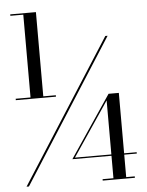

<svg xmlns="http://www.w3.org/2000/svg" viewBox="-60 -854 769 1005"><g transform="rotate(-5 324.5 -351.5)"><path d="M38.5 100 518 -650H530L51 100ZM22 -356V-363.5H233V-356ZM438.5 103V95.5H495.5V-313.5L304 -29.5H628.5V-22.5H290L508.5 -347H562.5V95.5H607.5V103ZM100 -358.5V-798.5H32V-806H167V-358.5Z"/></g></svg>

Font: Bodoni Moda 18pt Medium
Style: Regular
Weight: 500
Designer: Owen Earl
Foundry: indestructible type
Version: Version 2.004